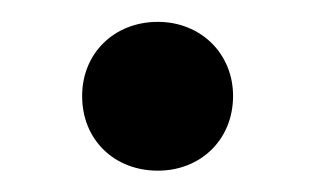

<svg xmlns="http://www.w3.org/2000/svg" viewBox="-20 -444 296 180"><path d="M128 -284C168 -284 198.5 -313 198.5 -354C198.5 -394 168 -423.5 128 -423.5C87 -423.5 57 -394 57 -354C57 -313 87 -284 128 -284Z"/></svg>

Font: MCL Standard
Style: Regular
Weight: 400
Designer: Květoslav Bartoš
Foundry: Florian Karsten
Version: Version 1.001;Glyphs 3.2.3 (3260)